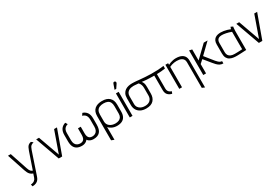

<svg xmlns="http://www.w3.org/2000/svg" viewBox="96 -1973 5044 3460"><g transform="rotate(-30 2618.0 -243.5)"><path d="M540 -479 502 -510Q471 -504 450.5 -489Q430 -474 417 -449Q404 -424 391 -387L273 -43Q261 -48 251 -54Q241 -60 232 -70.5Q223 -81 214.5 -98Q206 -115 198 -140L78 -500H20L143 -129Q153 -99 166 -72.5Q179 -46 200.5 -26Q222 -6 255 5L230 79Q225 95 215 109Q205 123 191.5 133Q178 143 159 149Q140 155 118 156L128 199Q179 198 209.5 182.5Q240 167 256.5 144Q273 121 281 97.5Q289 74 295 58L441 -375Q452 -406 462 -425.5Q472 -445 489.5 -457.5Q507 -470 540 -479Z M607 -501 787 0H859L1040 -501H980L824 -59L666 -501Z M1567 -499 1537 -455Q1568 -447 1588.5 -430Q1609 -413 1619.5 -386.5Q1630 -360 1630 -323V-176Q1630 -129 1614.5 -99Q1599 -69 1572 -54.5Q1545 -40 1511 -40Q1479 -40 1458.5 -53Q1438 -66 1427.5 -91.5Q1417 -117 1417 -157V-297H1359V-157Q1358 -117 1347.5 -91.5Q1337 -66 1316 -53Q1295 -40 1263 -40Q1229 -40 1201.5 -54Q1174 -68 1158.5 -97.5Q1143 -127 1143 -174V-323Q1143 -360 1153.5 -386.5Q1164 -413 1185 -430Q1206 -447 1237 -455L1210 -499Q1148 -480 1117 -434.5Q1086 -389 1086 -316V-184Q1086 -116 1106.5 -73Q1127 -30 1167.5 -8.5Q1208 13 1267 13Q1293 13 1315.5 6.5Q1338 0 1357 -13Q1376 -26 1388 -44Q1399 -26 1417.5 -13Q1436 0 1459 6.5Q1482 13 1508 13Q1598 13 1642 -36Q1686 -85 1686 -186V-316Q1686 -390 1656 -435Q1626 -480 1567 -499Z M2185 -169V-314Q2185 -407 2132 -457.5Q2079 -508 1979 -508Q1879 -508 1823.5 -459.5Q1768 -411 1768 -314V188L1826 211V-56Q1836 -41 1853.5 -27.5Q1871 -14 1893.5 -3.5Q1916 7 1942 12.5Q1968 18 1994 18Q2057 18 2099.5 -3Q2142 -24 2163.5 -66Q2185 -108 2185 -169ZM2128 -314V-161Q2128 -118 2111.5 -90.5Q2095 -63 2063.5 -49Q2032 -35 1989 -35Q1957 -35 1928 -43.5Q1899 -52 1876 -69Q1853 -86 1839.5 -111Q1826 -136 1826 -168V-314Q1826 -364 1844.5 -395.5Q1863 -427 1898 -441.5Q1933 -456 1982 -456Q2029 -456 2062 -441.5Q2095 -427 2111.5 -395.5Q2128 -364 2128 -314Z M2365 -647Q2371 -655 2372.5 -664Q2374 -673 2370.5 -681Q2367 -689 2358 -694Q2349 -699 2340 -698Q2331 -697 2324.5 -691Q2318 -685 2315 -675L2277 -568H2312ZM2266 0H2323V-500H2266Z M3080 -432V-133Q3080 -105 3089 -85Q3098 -65 3116 -51.5Q3134 -38 3159 -30L3141 13Q3109 5 3087.5 -8Q3066 -21 3052 -38.5Q3038 -56 3031.5 -79.5Q3025 -103 3025 -133V-432Q2976 -432 2928.5 -434Q2881 -436 2841 -439.5Q2801 -443 2772 -447Q2787 -432 2798.5 -404Q2810 -376 2810 -320V-185Q2810 -96 2760 -43Q2710 10 2607 10Q2537 10 2489.5 -15.5Q2442 -41 2418 -84Q2394 -127 2394 -183V-323Q2394 -381 2413.5 -418Q2433 -455 2464 -475.5Q2495 -496 2532 -504Q2569 -512 2605 -512Q2632 -512 2657.5 -510.5Q2683 -509 2704 -507Q2725 -505 2741 -503Q2804 -497 2866.5 -492.5Q2929 -488 2992 -487Q3055 -486 3121 -489Q3187 -492 3256 -501V-447Q3217 -440 3172 -436.5Q3127 -433 3080 -432ZM2709 -452Q2693 -453 2675.5 -454.5Q2658 -456 2640 -457.5Q2622 -459 2605 -459Q2580 -459 2553.5 -453.5Q2527 -448 2504.5 -433.5Q2482 -419 2467.5 -394Q2453 -369 2453 -330V-173Q2453 -131 2473 -101.5Q2493 -72 2528 -56Q2563 -40 2608 -40Q2679 -40 2717 -76.5Q2755 -113 2755 -175V-334Q2755 -354 2752 -369.5Q2749 -385 2744 -398.5Q2739 -412 2733 -422Q2727 -432 2720.5 -439.5Q2714 -447 2709 -452Z M3656 -346V187L3711 210V-349Q3711 -381 3703 -407Q3695 -433 3679 -452Q3663 -471 3639.5 -484Q3616 -497 3585 -503.5Q3554 -510 3516 -510Q3488 -510 3458.5 -504.5Q3429 -499 3402 -489.5Q3375 -480 3353 -467V-501H3296V0H3353V-425Q3377 -437 3401.5 -444.5Q3426 -452 3452 -456Q3478 -460 3504 -460Q3531 -460 3557.5 -455.5Q3584 -451 3606.5 -438Q3629 -425 3642.5 -403Q3656 -381 3656 -346Z M4107 -118 3963 -297 4174 -501H4094L3853 -269V-499L3795 -512V0H3853V-194L3923 -257L4041 -112Q4062 -86 4086.5 -60Q4111 -34 4141.5 -17Q4172 0 4211 0H4214V-48H4209Q4195 -48 4178.5 -55.5Q4162 -63 4144 -79Q4126 -95 4107 -118Z M4699 -487 4655 -508Q4649 -495 4645 -480Q4641 -465 4641 -465Q4611 -478 4577.5 -487.5Q4544 -497 4510.5 -502.5Q4477 -508 4447 -508Q4415 -508 4385 -501Q4355 -494 4331.5 -477Q4308 -460 4294 -430.5Q4280 -401 4280 -355V-167Q4280 -111 4298.5 -76.5Q4317 -42 4349 -24.5Q4381 -7 4420 -1Q4459 5 4499 4Q4514 4 4538 3Q4562 2 4588.5 1Q4615 0 4638.5 -1.5Q4662 -3 4677 -3.5Q4692 -4 4691 -4V-400Q4691 -437 4695 -462Q4699 -487 4699 -487ZM4335 -163V-352Q4335 -390 4347 -411Q4359 -432 4376.5 -441.5Q4394 -451 4412.5 -453.5Q4431 -456 4444 -456Q4461 -456 4482.5 -453.5Q4504 -451 4528 -446Q4552 -441 4579 -433.5Q4606 -426 4634 -415V-52Q4634 -52 4621 -51Q4608 -50 4585.5 -49Q4563 -48 4535 -47Q4507 -46 4477 -46Q4432 -46 4400 -59Q4368 -72 4351.5 -98Q4335 -124 4335 -163Z M4772 -501 4952 0H5024L5205 -501H5145L4989 -59L4831 -501Z"/></g></svg>

Font: AdventPro_ExpandedRegular
Style: ExpandedRegular
Weight: 400
Width: 7
Designer: VivaRado, Andreas Kalpakidis
Foundry: VivaRado, Andreas Kalpakidis
Version: Version 3.000